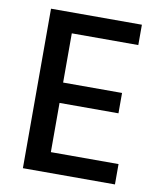

<svg xmlns="http://www.w3.org/2000/svg" viewBox="-78 -737 670 799"><g transform="rotate(10 257.0 -337.0)"><path d="M462 0H73V-674H457V-588H176V-380H425V-294H176V-86H462Z"/></g></svg>

Font: Hind Mysuru Medium
Style: Regular
Weight: 500
Designer: Manushi Parikh, Hitesh Malaviya
Foundry: Indian Type Foundry
Version: Version 0.703;PS 1.0;hotconv 1.0.86;makeotf.lib2.5.63406